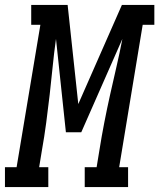

<svg xmlns="http://www.w3.org/2000/svg" viewBox="-67 -755 643 775"><path d="M-47 0V-80H0L96 -655H59V-735H206L249 -335L425 -735H556V-655H509L414 -80H450V0H275V-80H323L334 -147Q343 -204 354 -260.5Q365 -317 377.5 -373Q390 -429 403 -485Q416 -541 427 -598L261 -221H199L159 -598Q151 -541 145.5 -485Q140 -429 133.5 -372.5Q127 -316 119.5 -259.5Q112 -203 102 -147L91 -80H128V0Z"/></svg>

Font: Iosevka Slab Medium Oblique
Style: Regular
Weight: 500
Italic angle: -9°
Monospace: yes
Designer: Belleve Invis
Foundry: Belleve Invis
Version: Version 11.1.1; ttfautohint (v1.8.3)